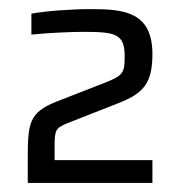

<svg xmlns="http://www.w3.org/2000/svg" viewBox="-20 -822 397 422"><path d="M41 -420H315V-470H100V-499C100 -535 102 -540 125 -550L242 -596C295 -617 315 -639 315 -703C315 -795 254 -802 181 -802C137 -802 82 -798 49 -792V-746C89 -750 137 -752 164 -752C235 -752 254 -747 254 -698C254 -662 251 -656 210 -640L105 -599C42 -574 41 -551 41 -466Z"/></svg>

Font: Saira UNSAM SC
Style: Regular
Weight: 400
Designer: Hector Gatti with collaboration of the Omnibus-Type team
Foundry: Omnibus-Type
Version: Version 1.072;PS 001.072;hotconv 1.0.88;makeotf.lib2.5.64775